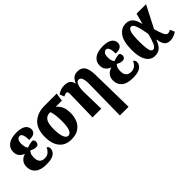

<svg xmlns="http://www.w3.org/2000/svg" viewBox="76 -1380 2438 2438"><g transform="rotate(-45 1295.5 -160.5)"><path d="M238 10Q136 10 85.5 -32.5Q35 -75 35 -147Q35 -201 63 -233.5Q91 -266 133 -278V-283Q96 -296 72.5 -326Q49 -356 49 -401Q49 -470 102 -509Q155 -548 250 -548Q318 -548 354.5 -531.5Q391 -515 405 -490Q419 -465 419 -441Q419 -410 395 -387.5Q371 -365 302 -365Q302 -421 289.5 -455Q277 -489 251 -489Q226 -489 210.5 -467.5Q195 -446 195 -403Q195 -370 203 -344.5Q211 -319 221 -309Q242 -316 271.5 -323.5Q301 -331 326 -331Q348 -316 348 -288Q348 -267 335.5 -252.5Q323 -238 297 -238Q277 -238 257 -245Q237 -252 217 -262Q207 -252 195.5 -230.5Q184 -209 184 -166Q184 -61 277 -61Q323 -61 351 -87Q379 -113 391 -144Q402 -138 410 -127Q418 -116 418 -99Q418 -75 403 -49.5Q388 -24 349 -7Q310 10 238 10Z M687 10Q581 10 524.5 -59.5Q468 -129 468 -249Q468 -396 544 -466Q620 -536 746 -536H964L948 -426H837Q873 -397 894.5 -353.5Q916 -310 916 -232Q916 -167 892 -112Q868 -57 817.5 -23.5Q767 10 687 10ZM692 -52Q727 -52 746 -98.5Q765 -145 765 -242Q765 -313 757.5 -357.5Q750 -402 741 -426H722Q676 -426 647 -386.5Q618 -347 618 -246Q618 -156 636.5 -104Q655 -52 692 -52Z M1335 228 1343 -330Q1344 -393 1330.5 -429Q1317 -465 1287 -465Q1263 -465 1248.5 -443Q1234 -421 1227.5 -385Q1221 -349 1222 -309L1229 0H1072L1081 -410Q1082 -436 1076 -446.5Q1070 -457 1055 -457Q1036 -457 1007 -441L982 -502Q1006 -519 1037.5 -531Q1069 -543 1103 -543Q1150 -543 1181.5 -525Q1213 -507 1224 -457H1227Q1248 -506 1276.5 -527.5Q1305 -549 1351 -549Q1417 -549 1448 -503Q1479 -457 1481 -356L1491 228Z M1790 10Q1688 10 1637.5 -32.5Q1587 -75 1587 -147Q1587 -201 1615 -233.5Q1643 -266 1685 -278V-283Q1648 -296 1624.5 -326Q1601 -356 1601 -401Q1601 -470 1654 -509Q1707 -548 1802 -548Q1870 -548 1906.5 -531.5Q1943 -515 1957 -490Q1971 -465 1971 -441Q1971 -410 1947 -387.5Q1923 -365 1854 -365Q1854 -421 1841.5 -455Q1829 -489 1803 -489Q1778 -489 1762.5 -467.5Q1747 -446 1747 -403Q1747 -370 1755 -344.5Q1763 -319 1773 -309Q1794 -316 1823.5 -323.5Q1853 -331 1878 -331Q1900 -316 1900 -288Q1900 -267 1887.5 -252.5Q1875 -238 1849 -238Q1829 -238 1809 -245Q1789 -252 1769 -262Q1759 -252 1747.5 -230.5Q1736 -209 1736 -166Q1736 -61 1829 -61Q1875 -61 1903 -87Q1931 -113 1943 -144Q1954 -138 1962 -127Q1970 -116 1970 -99Q1970 -75 1955 -49.5Q1940 -24 1901 -7Q1862 10 1790 10Z M2186 10Q2142 10 2106.5 -17Q2071 -44 2050 -102.5Q2029 -161 2029 -257Q2029 -403 2080 -474.5Q2131 -546 2214 -546Q2245 -546 2272.5 -533.5Q2300 -521 2322 -488.5Q2344 -456 2358 -394H2361L2399 -536H2569L2417 -240Q2437 -168 2452 -133Q2467 -98 2479.5 -87Q2492 -76 2507 -76Q2516 -76 2529 -80.5Q2542 -85 2555 -92L2580 -31Q2556 -13 2524 -1.5Q2492 10 2462 10Q2432 10 2409 -1Q2386 -12 2370 -41Q2354 -70 2346 -123H2342Q2329 -86 2310 -56Q2291 -26 2261.5 -8Q2232 10 2186 10ZM2227 -64Q2256 -64 2279 -114.5Q2302 -165 2323 -249Q2303 -362 2283 -416Q2263 -470 2233 -470Q2201 -470 2186.5 -421.5Q2172 -373 2172 -264Q2172 -186 2178 -142.5Q2184 -99 2196 -81.5Q2208 -64 2227 -64Z"/></g></svg>

Font: Noto Serif ExtraCondensed ExtraBold
Style: Regular
Weight: 800
Width: 2
Designer: Monotype Design Team
Foundry: Monotype Imaging Inc.
Version: Version 2.013; ttfautohint (v1.8.4.7-5d5b)